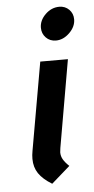

<svg xmlns="http://www.w3.org/2000/svg" viewBox="-51 -710 371 754"><g transform="rotate(-5 134.5 -333.0)"><path d="M133 -602Q133 -631 157 -654.5Q181 -678 212 -678Q235 -678 250.5 -662.5Q266 -647 266 -624Q266 -595 241.5 -571Q217 -547 188 -547Q164 -547 148.5 -563Q133 -579 133 -602ZM55 -92Q55 -107 58 -123L119 -470H228L168 -125Q166 -113 166 -108Q166 -93 173.5 -80Q181 -67 197 -52L124 12Q88 -10 71.5 -34.5Q55 -59 55 -92Z"/></g></svg>

Font: KoHo SemiBold
Style: Italic
Weight: 600
Italic angle: -10°
Version: Version 1.000; ttfautohint (v1.6)